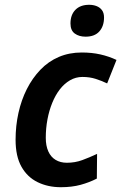

<svg xmlns="http://www.w3.org/2000/svg" viewBox="-20 -771 506 801"><path d="M234 10Q180 10 137 -11Q94 -32 69.5 -75.5Q45 -119 45 -188Q45 -246 57 -300Q69 -354 92 -399.5Q115 -445 148.5 -480Q182 -515 225.5 -533.5Q269 -552 321 -552Q363 -552 398.5 -544Q434 -536 466 -521L427 -423Q404 -434 379 -442Q354 -450 324 -450Q296 -450 272 -436Q248 -422 229.5 -398Q211 -374 198 -342Q185 -310 178 -273Q171 -236 171 -196Q171 -163 181.5 -139.5Q192 -116 212 -104Q232 -92 259 -92Q293 -92 323 -103Q353 -114 385 -129L384 -26Q353 -10 316.5 0Q280 10 234 10ZM337 -618Q310 -618 292 -631Q274 -644 274 -673Q274 -709 294.5 -730Q315 -751 352 -751Q369 -751 383 -745.5Q397 -740 405.5 -728.5Q414 -717 414 -698Q414 -662 394.5 -640Q375 -618 337 -618Z"/></svg>

Font: Noto Sans Display SemiBold
Style: Italic
Weight: 600
Italic angle: -12°
Designer: Monotype Design Team
Foundry: Monotype Imaging Inc.
Version: Version 2.003